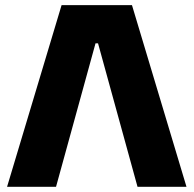

<svg xmlns="http://www.w3.org/2000/svg" viewBox="-20 -723 749 743"><path d="M512.2 0H701.7L490.7 -703.1H218.3L7.3 0H196.8L349.6 -555.2H359.4Z"/></svg>

Font: Wand UI Pro Black
Style: Regular
Weight: 900
Designer: Andreas Faust
Version: Version 1.003;FEAKit 1.0